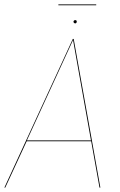

<svg xmlns="http://www.w3.org/2000/svg" viewBox="-22 -858 550 878"><path d="M395 -212H100L2 0H-2L311 -680H315L437 0H433ZM394 -216 312 -675 101 -216ZM314 -758Q314 -761 316 -763.5Q318 -766 322 -766Q329 -766 329 -759Q329 -756 327 -753.5Q325 -751 322 -751Q319 -751 316.5 -753.5Q314 -756 314 -758ZM245 -834V-838H418V-834Z"/></svg>

Font: Fira Sans Condensed Four
Style: Italic
Weight: 100
Width: 3
Italic angle: -8°
Designer: bBox Type GmbH & Carrois Corporate GbR & Edenspiekermann AG
Foundry: bBox Type GmbH & Carrois Corporate GbR & Edenspiekermann AG
Version: Version 4.301